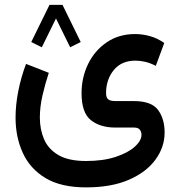

<svg xmlns="http://www.w3.org/2000/svg" viewBox="-20 -541 754 807"><path d="M319.3 -364.3 274.9 -342.3 215.3 -463.4 155.8 -342.3 111.3 -364.3 188 -520.5H242.7ZM341.8 246.6Q236.3 246.6 171.1 207.3Q106 168 75.7 101.3Q45.4 34.7 45.4 -46.4Q45.4 -100.6 56.9 -158.4Q68.4 -216.3 89.4 -272.5L185.1 -234.9Q169.4 -187.5 158.4 -139.2Q147.5 -90.8 147.5 -46.9Q147.5 2.9 165.3 44.4Q183.1 85.9 225.6 110.8Q268.1 135.7 341.8 135.7Q413.1 135.7 465.3 118.7Q517.6 101.6 546.1 75.9Q574.7 50.3 574.7 25.4Q574.7 13.7 567.9 4.4Q561 -4.9 543 -4.9H463.9Q401.4 -4.9 362.1 -35.9Q322.8 -66.9 322.8 -149.4Q322.8 -215.3 350.3 -272Q377.9 -328.6 428.7 -363.3Q479.5 -397.9 548.3 -397.9Q578.6 -397.9 610.1 -389.2Q641.6 -380.4 670.4 -360.4L634.8 -264.2Q612.3 -275.9 591.1 -281Q569.8 -286.1 548.8 -286.1Q490.7 -286.1 458.3 -246.6Q425.8 -207 425.8 -149.4Q425.8 -130.9 434.8 -123.5Q443.8 -116.2 464.8 -116.2H542.5Q616.7 -116.2 644.3 -78.9Q671.9 -41.5 671.9 16.1Q671.9 77.1 633.5 129.9Q595.2 182.6 521.7 214.6Q448.2 246.6 341.8 246.6Z"/></svg>

Font: Vazirmatn FD NL Medium
Style: Regular
Weight: 500
Designer: Saber Rastikerdar
Foundry: Saber Rastikerdar
Version: Version 33.003